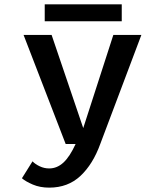

<svg xmlns="http://www.w3.org/2000/svg" viewBox="-20 -660 750 880"><path d="M216.5 -500 361.5 -73 499.5 -500H628L439.5 0Q406 92.5 348.8 146.2Q291.5 200 205.5 200Q163.5 200 130.2 185.8Q97 171.5 80.5 157L129 79.5Q141.5 92.5 162 102.2Q182.5 112 205.5 112Q241.5 112 270.8 85Q300 58 326.5 0H281L88 -500ZM185 -640H538V-562.5H185Z"/></svg>

Font: League Mono Medium
Style: Regular
Weight: 500
Width: 6
Designer: Tyler Finck
Foundry: The League of Moveable Type / Tyler Finck
Version: Version 2.300;RELEASE